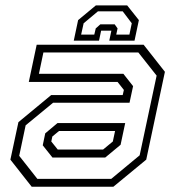

<svg xmlns="http://www.w3.org/2000/svg" viewBox="-20 -710 666 730"><path d="M100.5 0 19.5 -103 50 -245.5 174.5 -348.5H446.5L451 -368L427 -398.5H89.5L119.5 -540H526L607 -437L536 -103L411 0ZM179.5 -111 142.5 -157.5 152 -203 198.5 -242H456L438.5 -159.5L380 -111ZM122 -30H403L511 -119.5L575.5 -422.5L506 -510.5H145L128 -429.5H449L486 -382.5L472.5 -319.5H182L77.5 -233.5L53 -117.5ZM199.5 -141.5H372L409 -172L417.5 -212H204.5L179 -191L175 -172ZM463.5 -689.5 508 -633.5 491.5 -555.5H395.5L403.5 -593.5H364.5L356.5 -555.5H260.5L277 -633.5L344.5 -689.5ZM446.5 -667H352.5L298 -621.5L288.5 -578.5H338.5L344 -602L361.5 -617.5H416L427 -602L422 -578.5H472L481 -621.5Z"/></svg>

Font: Tourney Thin Light
Style: Italic
Weight: 300
Italic angle: -12°
Version: Version 1.015